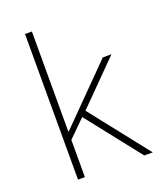

<svg xmlns="http://www.w3.org/2000/svg" viewBox="-137 -829 773 917"><g transform="rotate(-20 249.5 -370.0)"><path d="M100 0H135V-189L221 -274L437 0H480L246 -297L455 -508H411L218 -313L138 -232H135V-740H100Z"/></g></svg>

Font: IBM Plex Devanagari ExtraLight
Style: Regular
Weight: 200
Designer: Mike Abbink, Paul van der Laan, Pieter van Rosmalen, Erin McLaughlin
Foundry: Bold Monday
Version: Version 1.0